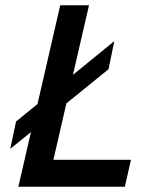

<svg xmlns="http://www.w3.org/2000/svg" viewBox="-20 -710 567 730"><path d="M183.1 -102.5H478L454.6 0H49.8L97.7 -208L19 -144L41 -248L122.6 -314.5L209 -689.9H318.4L257.3 -425.3L414.6 -553.7L392.6 -446.8L232.4 -316.9Z"/></svg>

Font: HK Grotesk SemiBold Italic
Style: Regular
Weight: 600
Italic angle: -13°
Designer: Alfredo Marco Pradil and Stefan Peev
Foundry: Hanken Design Co.
Version: Version 1.000;PS 001.000;hotconv 1.0.88;makeotf.lib2.5.64775